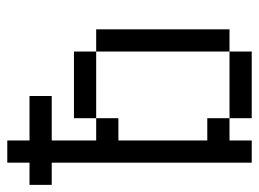

<svg xmlns="http://www.w3.org/2000/svg" viewBox="-114 -614 728 540"><g transform="rotate(-90 250.0 -344.0)"><path d="M250 -562.5V-625H125V-687.5H62.5V-625H0V-562.5H62.5V0H125V-62.5H187.5V0H375V-62.5H187.5V-125H125Q125 -125 125 -375H187.5V-437.5H125Q125 -437.5 125 -562.5ZM375 -62.5H437.5Q437.5 -62.5 437.5 -437.5H375Q375 -437.5 375 -62.5ZM187.5 -437.5H375V-500H187.5Z"/></g></svg>

Font: CalcUnifontExMono
Style: Regular
Weight: 500
Version: Version 15.0.06